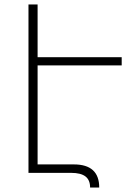

<svg xmlns="http://www.w3.org/2000/svg" viewBox="-20 -777 612 863"><path d="M149 -483V-38H312Q426 -38 426 66H385Q385 32 364 16Q343 0 300 0H108V-757H149V-520H527V-483Z"/></svg>

Font: Montserrat arm2 ExtraLight
Style: Regular
Weight: 275
Designer: Julieta Ulanovsky
Foundry: Julieta Ulanovsky
Version: Version 6.000